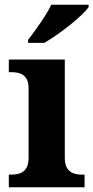

<svg xmlns="http://www.w3.org/2000/svg" viewBox="-20 -786 392 806"><path d="M17 0V-53H29Q49 -53 65 -59Q81 -65 90.5 -80.5Q100 -96 100 -124V-416Q100 -443 90 -457.5Q80 -472 64.5 -477.5Q49 -483 29 -483H17V-536H252V-124Q252 -96 261.5 -80.5Q271 -65 287 -59Q303 -53 323 -53H335V0ZM98 -619Q113 -638 131.5 -664Q150 -690 167.5 -717Q185 -744 195 -766H352V-756Q343 -743 322 -723Q301 -703 273.5 -681Q246 -659 218 -639.5Q190 -620 166 -606H98Z"/></svg>

Font: Noto Serif Khmer
Style: Bold
Weight: 700
Version: Version 2.003